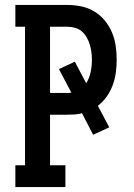

<svg xmlns="http://www.w3.org/2000/svg" viewBox="-20 -755 540 775"><path d="M42 0V-88H81V-647H42V-735H253Q281 -735 309 -729Q337 -723 361 -708.5Q385 -694 403 -672Q421 -650 432 -624Q443 -598 447 -570Q451 -542 451 -514Q451 -488 447.5 -462Q444 -436 435 -411.5Q426 -387 411 -365.5Q396 -344 375 -328L421 -241L356 -211L311 -298Q297 -294 282 -293Q267 -292 253 -292H182V-88H244V0ZM182 -380H253Q257 -380 260.5 -380Q264 -380 268 -381L218 -476L282 -506L328 -419Q341 -440 346 -464.5Q351 -489 351 -514Q351 -529 349 -544.5Q347 -560 342.5 -575Q338 -590 330 -604Q322 -618 310.5 -628Q299 -638 283.5 -642.5Q268 -647 253 -647H182Z"/></svg>

Font: Iosevka Slab Semibold
Style: Regular
Weight: 600
Monospace: yes
Designer: Belleve Invis
Foundry: Belleve Invis
Version: Version 11.1.1; ttfautohint (v1.8.3)